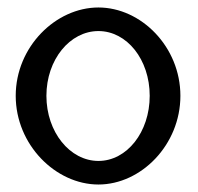

<svg xmlns="http://www.w3.org/2000/svg" viewBox="-20 -482 530 513"><path d="M22 -226C22 -95 129 11 243 11C357 11 462 -95 462 -226C462 -357 357 -462 243 -462C129 -462 22 -357 22 -226ZM104 -226C104 -323 167 -399 243 -399C319 -399 380 -323 380 -226C380 -129 319 -52 243 -52C167 -52 104 -129 104 -226Z"/></svg>

Font: Charger Sport
Style: DfBdNrw
Weight: 400
Designer: Jasper
Foundry: Cannot Into Space Fonts
Version: Version 1.1